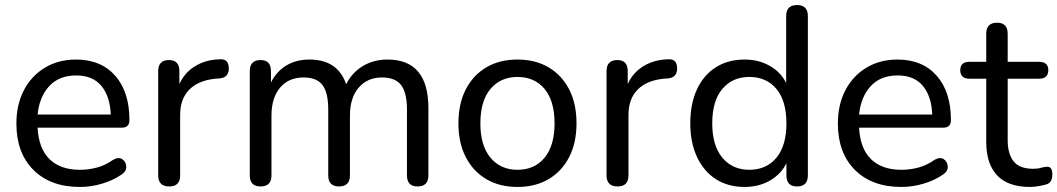

<svg xmlns="http://www.w3.org/2000/svg" viewBox="-20 -732 4191 761"><path d="M297 9Q180 9 112.5 -58.5Q45 -126 45 -242Q45 -318 75 -375Q105 -432 158.5 -464Q212 -496 281 -496Q380 -496 436.5 -432Q493 -368 493 -256Q493 -226 463 -226H129Q133 -144 176 -101.5Q219 -59 297 -59Q331 -59 364.5 -68Q398 -77 429 -99Q451 -111 465.5 -100.5Q480 -90 480.5 -71Q481 -52 460 -39Q428 -17 384.5 -4Q341 9 297 9ZM129 -278H419Q416 -351 381.5 -392Q347 -433 282 -433Q214 -433 175 -390.5Q136 -348 129 -278Z M651 7Q607 7 607 -37V-450Q607 -494 650 -494Q691 -494 691 -450V-399Q712 -445 754.5 -470.5Q797 -496 853 -497Q868 -498 877 -490Q886 -482 887 -462Q887 -444 878.5 -433.5Q870 -423 849 -421L833 -420Q766 -413 730 -376.5Q694 -340 694 -276V-37Q694 7 651 7Z M1013 7Q970 7 970 -37V-450Q970 -494 1013 -494Q1054 -494 1054 -450V-405Q1076 -449 1115 -472.5Q1154 -496 1206 -496Q1319 -496 1352 -398Q1374 -443 1417 -469.5Q1460 -496 1516 -496Q1678 -496 1678 -303V-37Q1678 7 1635 7Q1593 7 1593 -37V-298Q1593 -364 1570 -394.5Q1547 -425 1494 -425Q1436 -425 1401.5 -384.5Q1367 -344 1367 -274V-37Q1367 7 1324 7Q1281 7 1281 -37V-298Q1281 -364 1258.5 -394.5Q1236 -425 1183 -425Q1124 -425 1090 -384.5Q1056 -344 1056 -274V-37Q1056 7 1013 7Z M2031 9Q1960 9 1907.5 -22Q1855 -53 1826 -109.5Q1797 -166 1797 -243Q1797 -321 1826 -377.5Q1855 -434 1907.5 -465Q1960 -496 2031 -496Q2102 -496 2154.5 -465Q2207 -434 2236 -377.5Q2265 -321 2265 -243Q2265 -166 2236 -109.5Q2207 -53 2154.5 -22Q2102 9 2031 9ZM2031 -59Q2099 -59 2138.5 -107Q2178 -155 2178 -243Q2178 -332 2138.5 -379.5Q2099 -427 2031 -427Q1964 -427 1924 -379.5Q1884 -332 1884 -243Q1884 -155 1924 -107Q1964 -59 2031 -59Z M2428 7Q2384 7 2384 -37V-450Q2384 -494 2427 -494Q2468 -494 2468 -450V-399Q2489 -445 2531.5 -470.5Q2574 -496 2630 -497Q2645 -498 2654 -490Q2663 -482 2664 -462Q2664 -444 2655.5 -433.5Q2647 -423 2626 -421L2610 -420Q2543 -413 2507 -376.5Q2471 -340 2471 -276V-37Q2471 7 2428 7Z M2950 -59Q3018 -59 3057.5 -107Q3097 -155 3097 -243Q3097 -332 3057.5 -379.5Q3018 -427 2950 -427Q2883 -427 2843 -379.5Q2803 -332 2803 -243Q2803 -155 2843 -107Q2883 -59 2950 -59ZM2931 9Q2866 9 2818 -21.5Q2770 -52 2743 -109Q2716 -166 2716 -243Q2716 -321 2742.5 -378Q2769 -435 2817.5 -465.5Q2866 -496 2931 -496Q2987 -496 3031 -471Q3075 -446 3096 -403V-668Q3096 -712 3139 -712Q3182 -712 3182 -668V-37Q3182 7 3139 7Q3097 7 3097 -37V-85Q3076 -42 3032 -16.5Q2988 9 2931 9Z M3553 9Q3436 9 3368.5 -58.5Q3301 -126 3301 -242Q3301 -318 3331 -375Q3361 -432 3414.5 -464Q3468 -496 3537 -496Q3636 -496 3692.5 -432Q3749 -368 3749 -256Q3749 -226 3719 -226H3385Q3389 -144 3432 -101.5Q3475 -59 3553 -59Q3587 -59 3620.5 -68Q3654 -77 3685 -99Q3707 -111 3721.5 -100.5Q3736 -90 3736.5 -71Q3737 -52 3716 -39Q3684 -17 3640.5 -4Q3597 9 3553 9ZM3385 -278H3675Q3672 -351 3637.5 -392Q3603 -433 3538 -433Q3470 -433 3431 -390.5Q3392 -348 3385 -278Z M4063 9Q3975 9 3932 -37Q3889 -83 3889 -169V-420H3823Q3786 -420 3786 -454Q3786 -487 3823 -487H3889V-598Q3889 -642 3932 -642Q3974 -642 3974 -598V-487H4098Q4135 -487 4135 -454Q4135 -420 4098 -420H3974V-177Q3974 -122 3997.5 -92.5Q4021 -63 4075 -63Q4093 -63 4106.5 -67Q4120 -71 4130 -71Q4139 -72 4145 -65Q4151 -58 4151 -40Q4151 -27 4146.5 -17Q4142 -7 4130 -2Q4118 2 4098 5.5Q4078 9 4063 9Z"/></svg>

Font: Chiron GoRound TC N
Style: Regular
Weight: 350
Designer: Ryoko NISHIZUKA 西塚涼子 (kana, bopomofo & ideographs); Paul D. Hunt (Latin, Greek & Cyrillic); Sandoll Communications 산돌커뮤니
Foundry: Adobe
Version: Version 1.000;hotconv 1.1.1;makeotfexe 2.6.0